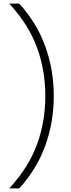

<svg xmlns="http://www.w3.org/2000/svg" viewBox="-20 -828 396 1068"><path d="M232 -294Q232 -439.5 184.5 -566.8Q137 -694 31.5 -808H87Q185 -700 232 -570Q279 -440 279 -294Q279 -148 232 -18Q185 112 87 220H31.5Q137 106 184.5 -21.2Q232 -148.5 232 -294Z"/></svg>

Font: Encode Sans Expanded ExtraLight
Style: Regular
Weight: 275
Width: 7
Designer: Multiple Designers
Foundry: Impallari Type
Version: Version 2.000